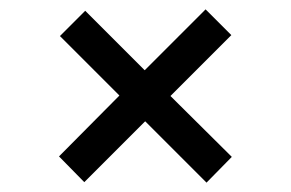

<svg xmlns="http://www.w3.org/2000/svg" viewBox="-20 -510 622 410"><path d="M421 -120 290 -251 160 -121 106 -176 235 -306 108 -433 162 -487 289 -360 419 -490 474 -435 344 -305 475 -175Z"/></svg>

Font: Literata 36pt
Style: Bold
Weight: 700
Designer: Latin by Veronika Burian and Jose Scaglione. Greek by Irene Vlachou. Cyrillic by Vera Evstafieva.
Foundry: TypeTogether
Version: Version 3.002